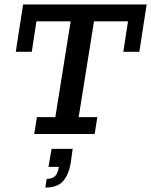

<svg xmlns="http://www.w3.org/2000/svg" viewBox="-20 -603 680 864"><path d="M134 0 146 -76H229L298 -507H144L123 -370H51L84 -583H640L607 -370H535L556 -507H403L334 -76H418L406 0ZM184 241 190 202Q215 202 227.5 190Q240 178 245 148H198L212 67H307L298 132Q289 183 264 212Q239 241 184 241Z"/></svg>

Font: Rokkitt Medium
Style: Italic
Weight: 500
Italic angle: -9°
Designer: Vernon Adams
Foundry: Vernon Adams
Version: Version 3.103